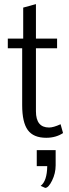

<svg xmlns="http://www.w3.org/2000/svg" viewBox="-20 -663 338 935"><path d="M159 146V68H251V142Q251 181 233.5 216.5Q216 252 200 252L178 242Q209 219 210 146ZM287 -15Q252 8 205 8Q143 8 115.5 -29.5Q88 -67 88 -151V-428H18V-475H93V-626L155 -643V-475H258V-428H155V-121Q155 -42 219 -42Q240 -42 275 -58Z"/></svg>

Font: Pavanam
Style: Regular
Weight: 400
Designer: Tharique Azeez
Foundry: Tharique Azeez
Version: Version 1.86; ttfautohint (v1.3) -l 8 -r 50 -G 200 -x 14 -D 